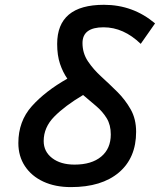

<svg xmlns="http://www.w3.org/2000/svg" viewBox="-20 -762 660 792"><path d="M272.5 9.8Q207.5 9.8 158.7 -12.9Q109.9 -35.6 82.8 -76.7Q55.7 -117.7 55.7 -171.9Q55.7 -261.7 111.3 -324Q167 -386.2 257.8 -437.5Q239.3 -463.9 227.5 -498.8Q215.8 -533.7 215.8 -580.6Q215.8 -742.2 408.7 -742.2Q528.8 -742.2 619.6 -665.5L560.5 -581.1Q489.7 -649.4 407.2 -649.4Q320.3 -649.4 320.3 -584.5Q320.3 -542.5 342.8 -509Q365.2 -475.6 398.2 -445.6Q431.2 -415.5 463.9 -383.1Q496.6 -350.6 519 -311Q541.5 -271.5 541.5 -218.3Q541.5 -110.8 470.5 -50.5Q399.4 9.8 272.5 9.8ZM322.8 -370.1Q248 -325.7 204.1 -281.2Q160.2 -236.8 160.2 -180.2Q160.2 -136.7 195.1 -109.9Q230 -83 287.6 -83Q357.9 -83 397.5 -116Q437 -148.9 437 -207.5Q437 -246.6 420.2 -274.2Q403.3 -301.8 377.2 -324Q351.1 -346.2 322.8 -370.1Z"/></svg>

Font: Cascadia Code NF
Style: Italic
Weight: 400
Italic angle: -10°
Monospace: yes
Designer: Aaron Bell
Foundry: Saja Typeworks
Version: Version 2404.023; ttfautohint (v1.8.4)